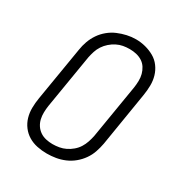

<svg xmlns="http://www.w3.org/2000/svg" viewBox="-176 -873 951 1008"><g transform="rotate(30 300.0 -369.0)"><path d="M251 8Q221 8 192 2Q163 -4 139 -18.5Q115 -33 98 -55.5Q81 -78 73 -105.5Q65 -133 65.5 -163Q66 -193 71 -223L125 -548Q129 -575 138.5 -601.5Q148 -628 164 -651.5Q180 -675 202.5 -693.5Q225 -712 251 -723Q277 -734 304 -740Q331 -746 358 -746Q388 -746 416.5 -738.5Q445 -731 469.5 -717Q494 -703 511 -680Q528 -657 536 -629.5Q544 -602 543.5 -572Q543 -542 538 -512L485 -187Q480 -160 471 -133.5Q462 -107 445.5 -83.5Q429 -60 406.5 -41.5Q384 -23 358 -12Q332 -1 305 3.5Q278 8 251 8ZM252 -50Q272 -50 292 -53.5Q312 -57 330.5 -66Q349 -75 365.5 -89Q382 -103 393 -120.5Q404 -138 410.5 -157.5Q417 -177 421 -196L475 -522Q478 -542 478.5 -563Q479 -584 474 -603Q469 -622 458.5 -638.5Q448 -655 431.5 -665.5Q415 -676 395.5 -680.5Q376 -685 355 -685Q335 -685 315.5 -681.5Q296 -678 277.5 -668.5Q259 -659 243 -645Q227 -631 215.5 -613.5Q204 -596 198 -577Q192 -558 188 -539L134 -213Q131 -193 130.5 -172Q130 -151 134.5 -132Q139 -113 149.5 -97Q160 -81 176 -70Q192 -59 212 -54.5Q232 -50 252 -50Z"/></g></svg>

Font: Iosevka Etoile Light Oblique
Style: Regular
Weight: 300
Italic angle: -9°
Designer: Belleve Invis
Foundry: Belleve Invis
Version: Version 15.5.2; ttfautohint (v1.8.4)